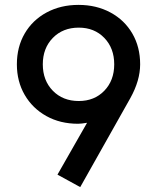

<svg xmlns="http://www.w3.org/2000/svg" viewBox="-20 -753 642 785"><path d="M155 -490Q155 -424 196 -382Q237 -340 302 -340Q366 -340 406.5 -382Q447 -424 447 -490Q447 -556 406.5 -598Q366 -640 302 -640Q237 -640 196 -598Q155 -556 155 -490ZM513 -352 308 12 215 -39 336 -251Q312 -247 299 -247Q226 -247 169.5 -278.5Q113 -310 81 -365Q49 -420 49 -490Q49 -561 81 -616Q113 -671 170.5 -702Q228 -733 301 -733Q374 -733 431.5 -702Q489 -671 521 -616Q553 -561 553 -490Q553 -424 513 -352Z"/></svg>

Font: SUITE
Style: Bold
Weight: 700
Designer: Sun
Foundry: Sun
Version: Version 2.040